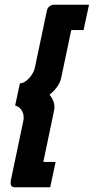

<svg xmlns="http://www.w3.org/2000/svg" viewBox="-20 -760 396 811"><path d="M281 -633 238 -429Q233 -409 220 -391.5Q207 -374 189 -360Q198 -350 204 -336Q210 -322 210 -307Q210 -298 208 -291L163 -76H215L192 31H41Q35 31 30 27Q25 23 25 12Q25 9 25 6.5Q25 4 26 1L78 -247Q80 -255 80 -263Q80 -283 69.5 -297Q59 -311 44 -314L64 -408Q77 -408 90.5 -418.5Q104 -429 114 -444Q124 -459 127 -473L177 -710Q180 -728 190 -734Q200 -740 205 -740H356L333 -633Z"/></svg>

Font: Raleway
Style: Bold Italic
Weight: 700
Italic angle: -12°
Designer: Matt McInerney, Pablo Impallari, Rodrigo Fuenzalida
Foundry: Matt McInerney, Pablo Impallari, Rodrigo Fuenzalida
Version: Version 4.101;RELEASE